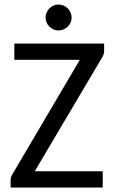

<svg xmlns="http://www.w3.org/2000/svg" viewBox="-20 -836 508 856"><path d="M27.3 0ZM444.3 -641.6V-608.9Q444.3 -593.3 435.1 -579.6L134.8 -72.3H438V0H27.3V-34.7Q27.3 -42 29.8 -48.3Q32.2 -54.7 36.1 -60.5L335.9 -569.3H43.9V-641.6ZM299.3 -757.3Q299.3 -746.1 294.7 -735.6Q290 -725.1 282 -717.3Q273.9 -709.5 263.2 -704.8Q252.4 -700.2 240.2 -700.2Q229 -700.2 218.5 -704.8Q208 -709.5 200.2 -717.3Q192.4 -725.1 187.7 -735.6Q183.1 -746.1 183.1 -757.3Q183.1 -769 187.7 -779.8Q192.4 -790.5 200.2 -798.6Q208 -806.6 218.5 -811.3Q229 -815.9 240.2 -815.9Q252.4 -815.9 263.2 -811.3Q273.9 -806.6 282 -798.6Q290 -790.5 294.7 -779.8Q299.3 -769 299.3 -757.3Z"/></svg>

Font: Carlito
Style: Regular
Weight: 400
Designer: Lukasz Dziedzic
Foundry: tyPoland Lukasz Dziedzic
Version: Version 1.103; Beta1; all basic design good, some composites